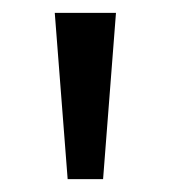

<svg xmlns="http://www.w3.org/2000/svg" viewBox="-20 -734 265 298"><path d="M160 -714H65L85 -456H140Z"/></svg>

Font: Noto Sans Caucasian Albanian
Style: Regular
Weight: 400
Designer: Monotype Design Team
Foundry: Monotype Imaging Inc.
Version: Version 2.005